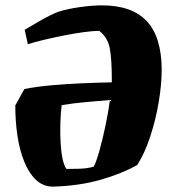

<svg xmlns="http://www.w3.org/2000/svg" viewBox="-20 -684 632 716"><path d="M178 12Q141 12 114.5 -13Q88 -38 70.5 -81Q53 -124 45 -178Q37 -232 37 -291L71 -352Q116 -361 172.5 -366Q229 -371 287.5 -373.5Q346 -376 397 -377V-387Q397 -462 389.5 -503Q382 -544 350 -569Q330 -569 295 -564.5Q260 -560 220 -552Q180 -544 144 -535.5Q108 -527 84 -519L72 -573Q99 -589 132 -608Q165 -627 197 -640Q232 -651 278 -657.5Q324 -664 360 -664Q472 -664 527 -605.5Q582 -547 583 -426Q583 -370 572 -304Q561 -238 540.5 -175.5Q520 -113 492 -69Q436 -37 356.5 -14Q277 9 178 12ZM228 -54Q280 -54 300 -56.5Q320 -59 330 -63Q340 -83 351.5 -124.5Q363 -166 373.5 -216Q384 -266 390 -311Q353 -308 302.5 -303.5Q252 -299 210 -292Q206 -259 205 -222Q204 -185 206 -151Q208 -117 213.5 -91Q219 -65 228 -54Z"/></svg>

Font: Labrada ExtraBold
Style: Italic
Weight: 800
Italic angle: -7°
Designer: Mercedes Jáuregui
Foundry: Omnibus-Type Team
Version: Version 1.000; ttfautohint (v1.8.4.7-5d5b)